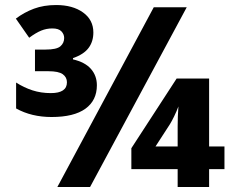

<svg xmlns="http://www.w3.org/2000/svg" viewBox="-20 -743 921 763"><path d="M185 -278Q105 -278 44 -312V-415Q75 -395 109 -384Q143 -373 182 -373Q246 -373 246 -416Q246 -436 229.5 -448Q213 -460 172 -460H119V-546H161Q205 -546 220 -559Q235 -572 235 -592Q235 -607 224 -618.5Q213 -630 188 -630Q165 -630 144 -621.5Q123 -613 96 -593L43 -669Q76 -694 115 -708.5Q154 -723 203 -723Q269 -723 310 -693.5Q351 -664 351 -614Q351 -578 332 -552.5Q313 -527 270 -512V-507Q318 -496 341.5 -469Q365 -442 365 -404Q365 -344 319.5 -311Q274 -278 185 -278ZM208 0 591 -714H722L338 0ZM686 0V-71H502V-154L682 -431H811V-161H872V-71H811V0ZM598 -161H686V-241Q686 -280 689 -320Q682 -301 672 -280.5Q662 -260 655 -249Z"/></svg>

Font: Noto Sans ExtraBold
Style: Regular
Weight: 800
Designer: Monotype Design Team
Foundry: Monotype Imaging Inc.
Version: Version 2.007